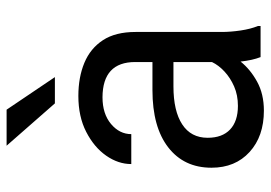

<svg xmlns="http://www.w3.org/2000/svg" viewBox="-136 -654 800 567"><g transform="rotate(-90 263.5 -370.0)"><path d="M319.8 -607.4H242.2L117.2 -750H223.6ZM453.1 -115.2Q453.1 -88.4 457.5 -58.8Q461.9 -29.3 470.7 -7.8V0H378.9Q369.6 -23.4 365.7 -59.1Q342.8 -30.3 306.4 -10.3Q270 9.8 220.7 9.8Q145 9.8 98.6 -32.5Q52.2 -74.7 52.2 -145Q52.2 -226.1 112.3 -272.7Q172.4 -319.3 281.2 -319.3H364.3V-370.1Q364.3 -466.3 260.3 -466.8Q211.4 -466.8 181.4 -441.7Q151.4 -416.5 151.4 -381.8H63Q63 -420.4 87.9 -456.1Q112.8 -491.7 158 -514.9Q203.1 -538.1 264.2 -538.1Q319.3 -538.1 362.1 -520.3Q404.8 -502.4 429 -465.3Q453.1 -428.2 453.1 -369.1ZM234.9 -66.9Q266.6 -66.9 292.2 -78.1Q317.9 -89.4 336.4 -106.7Q355 -124 364.3 -143.6V-257.3H292.5Q219.7 -257.3 180.2 -231.4Q140.6 -205.6 140.6 -156.2Q140.6 -113.3 165 -90.1Q189.5 -66.9 234.9 -66.9Z"/></g></svg>

Font: Robert Sans Medium
Style: Regular
Weight: 500
Designer: Christian Robertson (extended by Adam Twardoch)
Foundry: Google
Version: Version 12.135;April 2, 2019;FontCreator 11.5.0.2425 64-bit;